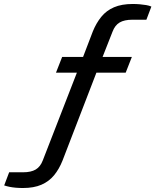

<svg xmlns="http://www.w3.org/2000/svg" viewBox="-20 -753 780 964"><path d="M95 191Q77 191 59.5 189.5Q42 188 27.5 185Q13 182 1 178L26 112H96Q136 112 159.5 98Q183 84 195 52L366 -388H261L292 -467H397L446 -595Q463 -637 488.5 -668.5Q514 -700 552.5 -716.5Q591 -733 646 -733Q665 -733 682 -731.5Q699 -730 714 -727.5Q729 -725 740 -720L715 -654H645Q604 -654 580.5 -640Q557 -626 545 -594L495 -467H642L611 -388H464L294 53Q277 96 251.5 127Q226 158 188 174.5Q150 191 95 191Z"/></svg>

Font: Archivo Expanded
Style: Italic
Weight: 400
Width: 7
Italic angle: -10°
Designer: Hector Gatti
Foundry: Omnibus-Type
Version: Version 2.001